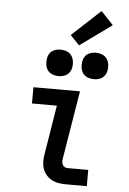

<svg xmlns="http://www.w3.org/2000/svg" viewBox="-64 -1038 728 1084"><g transform="rotate(5 300.0 -496.0)"><path d="M352 0Q330 0 309 -3.5Q288 -7 270 -17Q252 -27 239 -42.5Q226 -58 219.5 -77.5Q213 -97 213 -119Q213 -141 217 -162L262 -438H121V-530H385L322 -147Q320 -138 320 -128.5Q320 -119 323.5 -110.5Q327 -102 335 -97Q343 -92 352 -92H470V0ZM456 -605Q438 -605 421.5 -611.5Q405 -618 395 -631.5Q385 -645 382.5 -662.5Q380 -680 383 -698Q385 -711 391 -722.5Q397 -734 408 -741.5Q419 -749 431.5 -752Q444 -755 456 -755Q474 -755 490.5 -748.5Q507 -742 517 -728.5Q527 -715 530 -697.5Q533 -680 530 -662Q528 -649 521.5 -637.5Q515 -626 504.5 -618.5Q494 -611 481.5 -608Q469 -605 456 -605ZM256 -605Q238 -605 221.5 -611.5Q205 -618 195 -631.5Q185 -645 182.5 -662.5Q180 -680 183 -698Q185 -711 191 -722.5Q197 -734 208 -741.5Q219 -749 231.5 -752Q244 -755 256 -755Q274 -755 290.5 -748.5Q307 -742 317 -728.5Q327 -715 330 -697.5Q333 -680 330 -662Q328 -649 321.5 -637.5Q315 -626 304.5 -618.5Q294 -611 281.5 -608Q269 -605 256 -605ZM357 -788 305 -842 467 -992 537 -918Z"/></g></svg>

Font: Iosevka Slab SmBdExObl
Style: Regular
Weight: 600
Width: 7
Italic angle: -9°
Monospace: yes
Designer: Belleve Invis
Foundry: Belleve Invis
Version: Version 11.1.0; ttfautohint (v1.8.3)